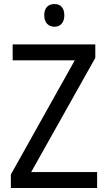

<svg xmlns="http://www.w3.org/2000/svg" viewBox="-20 -935 535 955"><path d="M251 -915C221 -915 200 -897 200 -859C200 -821 222 -802 251 -802C279 -802 300 -821 300 -859C300 -897 280 -915 251 -915ZM463 0V-79H135L454 -647V-714H43V-635H352L34 -67V0Z"/></svg>

Font: Noto Sans Georgian SemiCondensed
Style: Regular
Weight: 400
Width: 4
Designer: Monotype Design Team, Akaki Razmadze
Foundry: Google LLC
Version: Version 2.005